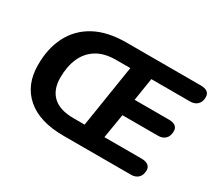

<svg xmlns="http://www.w3.org/2000/svg" viewBox="-131 -956 1344 1206"><g transform="rotate(30 541.0 -352.5)"><path d="M428 0Q255 0 161.5 -81Q68 -162 68 -305Q67 -424 113 -514.5Q159 -605 250.5 -655Q342 -705 480 -705H1018Q1082 -705 1082 -656Q1082 -622 1062.5 -603Q1043 -584 1010 -584H729L703 -419H952Q1015 -419 1015 -370Q1015 -335 995.5 -316Q976 -297 943 -297H685L656 -121H926Q956 -121 973 -108.5Q990 -96 990 -73Q990 -38 970.5 -19Q951 0 919 0ZM428 -127H509L580 -578H478Q392 -578 337 -543.5Q282 -509 255.5 -448Q229 -387 229 -307Q229 -220 279 -173.5Q329 -127 428 -127Z"/></g></svg>

Font: Nunito ExtraBold
Style: Italic
Weight: 800
Italic angle: -9°
Designer: Vernon Adams
Foundry: Vernon Adams
Version: Version 3.601; ttfautohint (v1.8.2.53-6de2)